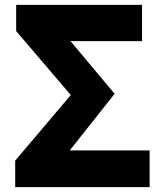

<svg xmlns="http://www.w3.org/2000/svg" viewBox="-20 -764 670 784"><path d="M42 0H591V-150H265L448 -381L268 -596H560V-744H46V-637L269 -376L42 -108Z"/></svg>

Font: Noto Sans T Chinese Black
Style: Bold
Weight: 900
Designer: Ryoko NISHIZUKA (kana & ideographs); Paul D. Hunt (Latin, Greek & Cyrillic); Wenlong ZHANG (bopomofo); Sandoll Communica
Foundry: Adobe Systems Incorporated
Version: Version 1.000;PS 1;hotconv 1.0.78;makeotf.lib2.5.61930